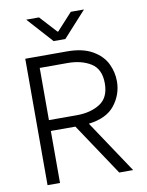

<svg xmlns="http://www.w3.org/2000/svg" viewBox="-97 -978 800 1047"><g transform="rotate(-10 302.5 -454.5)"><path d="M285 -288H149V0H80V-700H311Q397 -700 451 -669Q505 -638 528 -591Q551 -544 551 -493Q551 -420 505.5 -361.5Q460 -303 360 -291L554 0H477ZM149 -348H304Q380 -348 432 -381Q484 -414 484 -493Q484 -572 432 -604.5Q380 -637 304 -637H149ZM193 -909 279 -815H283L369 -909H442L314 -768H249L122 -909Z"/></g></svg>

Font: Be Vietnam Light
Style: Regular
Weight: 300
Designer: Gabriel Lam
Foundry: TypeRant
Version: Version 4.000